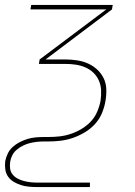

<svg xmlns="http://www.w3.org/2000/svg" viewBox="-24 -540 544 775"><path d="M125 215Q109 215 92.5 213.5Q76 212 60.5 207Q45 202 31.5 194Q18 186 9 173.5Q0 161 -2.5 144.5Q-5 128 -3 111Q0 95 7.5 79.5Q15 64 28 52.5Q41 41 57 33Q73 25 88.5 20.5Q104 16 120.5 14.5Q137 13 153 13H171Q194 13 216.5 10.5Q239 8 261.5 0.5Q284 -7 305 -19.5Q326 -32 342.5 -49.5Q359 -67 368.5 -89.5Q378 -112 382 -134Q385 -155 384 -176Q383 -197 375 -215Q367 -233 353 -246.5Q339 -260 320.5 -268Q302 -276 281.5 -279Q261 -282 239 -282H133L136 -300L405 -502H99L102 -520H431L428 -502L160 -300H240Q263 -300 286.5 -296.5Q310 -293 330.5 -284Q351 -275 367.5 -260Q384 -245 394 -225Q404 -205 405 -181.5Q406 -158 402 -134Q398 -109 388 -84.5Q378 -60 360 -40Q342 -20 318.5 -6Q295 8 270.5 16.5Q246 25 221 28Q196 31 171 31H153Q140 31 125.5 32.5Q111 34 97 37.5Q83 41 69.5 47.5Q56 54 44 64Q32 74 25.5 87Q19 100 17 114Q15 128 17 141.5Q19 155 27.5 165Q36 175 47.5 181Q59 187 72 190.5Q85 194 98.5 195.5Q112 197 125 197H339V215Z"/></svg>

Font: Iosevka Curly Thin
Style: Italic
Weight: 100
Italic angle: -9°
Monospace: yes
Designer: Belleve Invis
Foundry: Belleve Invis
Version: Version 22.1.2; ttfautohint (v1.8.4)